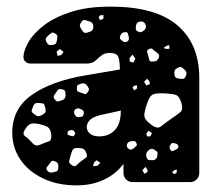

<svg xmlns="http://www.w3.org/2000/svg" viewBox="-20 -550 662 580"><path d="M211 10Q154 10 110 -11Q66 -32 41.5 -68Q17 -104 17 -149Q17 -222 76.5 -263.5Q136 -305 236 -322L342 -340Q342 -366 337.5 -378Q333 -390 312 -390Q298 -390 289.5 -384.5Q281 -379 271 -369Q260 -358 243 -358H73Q63 -358 56.5 -364Q50 -370 51 -380Q52 -399 67 -424.5Q82 -450 113.5 -474Q145 -498 194.5 -514Q244 -530 314 -530Q450 -530 516 -473.5Q582 -417 582 -314V-27Q582 -16 574 -8Q566 0 555 0H380Q369 0 361 -8Q353 -16 353 -27V-55Q331 -25 294.5 -7.5Q258 10 211 10ZM293 -504H283L278 -498L282 -489L292 -493ZM251 -485Q242 -488 236.5 -489.5Q231 -491 226 -484Q220 -475 221.5 -470Q223 -465 229 -457Q234 -450 238.5 -450.5Q243 -451 251 -454Q262 -457 262 -469Q262 -482 251 -485ZM419 -477Q415 -486 404 -485Q393 -484 391 -474Q390 -467 390 -463Q390 -459 396 -455Q403 -452 406.5 -453Q410 -454 416 -459Q424 -466 419 -477ZM359 -453Q347 -453 343 -441Q341 -435 343 -432.5Q345 -430 350 -426Q357 -420 365 -425Q371 -429 369 -439Q367 -445 366 -449Q365 -453 359 -453ZM146 -449Q140 -453 136.5 -451Q133 -449 127 -444Q122 -439 119.5 -436Q117 -433 119 -426Q122 -419 125.5 -416Q129 -413 137 -414Q145 -415 148 -418Q151 -421 152 -429Q154 -437 153.5 -441Q153 -445 146 -449ZM491 -414 482 -411 474 -405 483 -402 492 -403ZM449 -395Q443 -400 439.5 -402.5Q436 -405 429 -401Q423 -397 424.5 -392.5Q426 -388 428 -381Q430 -374 431 -369Q432 -364 439 -364Q448 -364 452 -366Q456 -368 460 -376Q462 -384 458.5 -387Q455 -390 449 -395ZM172 -393 161 -402 151 -394 154 -381 165 -384ZM389 -373 380 -385 371 -374 372 -364 383 -361ZM538 -339Q532 -345 528 -347Q524 -349 517 -345Q509 -341 507.5 -336.5Q506 -332 507 -324Q509 -316 512.5 -314.5Q516 -313 524 -312Q531 -311 534.5 -312Q538 -313 541 -320Q547 -331 538 -339ZM431 -305 424 -312 415 -303 422 -292 433 -296ZM242 -293Q235 -301 224 -297Q217 -295 214.5 -292.5Q212 -290 212 -283Q212 -276 215 -274Q218 -272 225 -270Q232 -267 236.5 -266Q241 -265 245 -272Q250 -278 248.5 -282Q247 -286 242 -293ZM394 -292 385 -291 380 -285 386 -277 394 -283ZM168 -280Q160 -282 156.5 -279.5Q153 -277 149 -270Q144 -264 142.5 -259.5Q141 -255 146 -249Q151 -243 155 -243.5Q159 -244 167 -247Q178 -251 178 -261Q178 -269 177 -273.5Q176 -278 168 -280ZM528 -239Q522 -260 510.5 -263.5Q499 -267 477 -268Q455 -269 444 -265.5Q433 -262 426 -242Q417 -218 416 -203.5Q415 -189 436 -174Q455 -159 466 -168Q477 -177 497 -191Q515 -203 524.5 -211Q534 -219 528 -239ZM97 -239Q90 -239 87 -238Q84 -237 81 -231Q78 -223 76 -217.5Q74 -212 81 -207Q89 -200 94.5 -199Q100 -198 109 -204Q118 -209 118 -214.5Q118 -220 115 -230Q114 -237 109.5 -237.5Q105 -238 97 -239ZM223 -221Q213 -225 207 -219Q201 -213 206 -203Q211 -195 219 -196Q226 -197 229 -198.5Q232 -200 233 -207Q234 -213 231.5 -215.5Q229 -218 223 -221ZM280 -138Q309 -138 327 -157Q345 -176 345 -216L286 -203Q260 -197 251 -187Q242 -177 242 -166Q242 -155 251.5 -146.5Q261 -138 280 -138ZM99 -175Q82 -179 73 -176Q64 -173 55 -158Q47 -145 55.5 -139Q64 -133 74 -122Q81 -114 86.5 -111.5Q92 -109 102 -113Q117 -120 126.5 -122.5Q136 -125 135 -142Q133 -160 125 -165.5Q117 -171 99 -175ZM205 -152Q200 -159 195 -157Q189 -156 186.5 -154.5Q184 -153 184 -147Q184 -142 187.5 -141.5Q191 -141 196 -139Q202 -137 205 -142Q209 -147 205 -152ZM439 -148 429 -155 422 -147 424 -138H434ZM392 -118Q389 -124 385 -124Q381 -124 374 -123Q365 -121 363 -112Q362 -104 371 -99Q377 -96 384 -102Q389 -107 392 -109.5Q395 -112 392 -118ZM519 -107Q518 -115 509 -117Q504 -118 501 -118Q498 -118 495 -113Q489 -103 496 -96Q500 -92 503 -94Q506 -96 511 -98Q515 -100 517 -101.5Q519 -103 519 -107ZM241 -87Q237 -98 231 -100.5Q225 -103 213 -103Q203 -103 200 -98Q197 -93 194 -83Q191 -71 189 -64.5Q187 -58 197 -51Q206 -45 211 -50.5Q216 -56 225 -63Q234 -70 239.5 -73.5Q245 -77 241 -87ZM450 -95Q444 -100 439.5 -100.5Q435 -101 429 -96Q418 -87 423 -74Q426 -67 430 -66.5Q434 -66 442 -66Q452 -67 455 -77Q456 -84 456 -88Q456 -92 450 -95ZM283 -58 272 -66 264 -59 261 -48 274 -49ZM145 -63Q137 -66 134.5 -62Q132 -58 127 -52Q123 -47 121 -44Q119 -41 122 -36Q127 -27 139 -29Q147 -31 151 -32.5Q155 -34 156 -42Q157 -51 155 -55.5Q153 -60 145 -63ZM426 -36 420 -46 410 -36 416 -25 425 -30ZM514 -38 505 -35 500 -29 507 -24 514 -29Z"/></svg>

Font: Rubik Moonrocks
Style: Regular
Weight: 400
Designer: Hubert and Fischer, NaN
Foundry: Hubert and Fischer, NaN
Version: Version 2.200